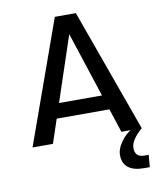

<svg xmlns="http://www.w3.org/2000/svg" viewBox="-99 -789 909 1094"><g transform="rotate(-10 355.5 -242.0)"><path d="M39.6 0 293.9 -710.9H415.5L671.4 0H553.7L350.6 -621.1L364.7 -620.6L157.7 0ZM156.7 -137.7 182.1 -223.1H530.3L554.7 -137.7ZM644.5 226.6Q584.5 226.6 553.5 201.7Q522.5 176.8 522.5 128.4Q522.5 95.7 548.3 57.4Q574.2 19 614.3 -4.9L671.4 0Q642.1 24.9 623.5 51.5Q605 78.1 605 104.5Q605 128.9 618.2 142.6Q631.3 156.2 659.2 156.2H684.1L678.2 226.6Z"/></g></svg>

Font: Monda Medium
Style: Regular
Weight: 500
Designer: Vernon Adams
Foundry: Vernon Adams
Version: Version 2.200